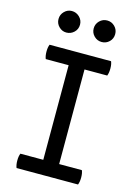

<svg xmlns="http://www.w3.org/2000/svg" viewBox="-137 -1013 779 1086"><g transform="rotate(15 252.0 -469.5)"><path d="M72 0Q65 -17 65 -42.5Q65 -68 72 -84H206V-638H72Q65 -655 65 -680.5Q65 -706 72 -722H432Q439 -706 439 -680.5Q439 -655 432 -638H299V-84H432Q439 -68 439 -42.5Q439 -17 432 0ZM352 -813Q326 -813 307.5 -831.5Q289 -850 289 -876Q289 -902 307.5 -920.5Q326 -939 352 -939Q378 -939 396.5 -920.5Q415 -902 415 -876Q415 -849 396.5 -831Q378 -813 352 -813ZM145 -813Q120 -813 101.5 -831.5Q83 -850 83 -876Q83 -902 101.5 -920.5Q120 -939 145 -939Q171 -939 190 -920.5Q209 -902 209 -876Q209 -849 190 -831Q171 -813 145 -813Z"/></g></svg>

Font: Borel
Style: Regular
Weight: 400
Designer: Rosalie Wagner
Foundry: ANRT
Version: Version 1.007; ttfautohint (v1.8.4.7-5d5b)